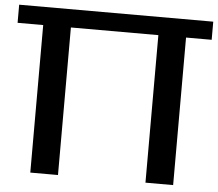

<svg xmlns="http://www.w3.org/2000/svg" viewBox="-54 -837 1018 897"><g transform="rotate(5 455.0 -388.5)"><path d="M660.2 0V-691.9H250V0H120.1V-691.9H0V-776.9H910.2V-691.9H790V0Z"/></g></svg>

Font: Sporting Grotesque
Style: Regular
Weight: 400
Designer: Lucas LE BIHAN
Foundry: Lucas LE BIHAN
Version: Version 2.001;PS 2.1;hotconv 1.0.88;makeotf.lib2.5.647800